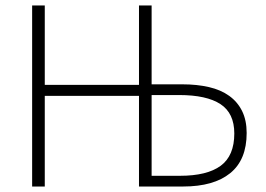

<svg xmlns="http://www.w3.org/2000/svg" viewBox="-20 -679 967 699"><path d="M97 0V-659H143V-370H486V-659H532V-372H644Q697 -372 740.5 -362Q784 -352 814.5 -330Q845 -308 861.5 -274.5Q878 -241 878 -195Q878 -97 818 -48.5Q758 0 647 0H486V-330H143V0ZM532 -39H635Q734 -39 783.5 -75.5Q833 -112 833 -193Q833 -267 782.5 -300Q732 -333 632 -333H532Z"/></svg>

Font: hySource Sans Pro Light
Style: Regular
Weight: 300
Designer: Paul D. Hunt
Foundry: Adobe Systems Incorporated
Version: Version 2.021;PS 2.000;hotconv 1.0.86;makeotf.lib2.5.63406